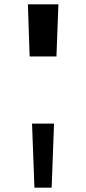

<svg xmlns="http://www.w3.org/2000/svg" viewBox="-20 -759 396 881"><path d="M116 -500 108 -739H248L239 -500ZM138 102 127 -192H228L217 102Z"/></svg>

Font: Joti One
Style: Regular
Weight: 400
Designer: Eduardo Rodriguez Tunni
Foundry: Eduardo Rodriguez Tunni
Version: Version 1.002; ttfautohint (v1.8.4.7-5d5b);gftools[0.9.24]